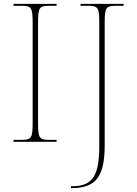

<svg xmlns="http://www.w3.org/2000/svg" viewBox="-20 -734 708 994"><path d="M50 0H273V-10H233C183 -10 177 -21 177 -98V-616C177 -693 183 -704 233 -704H273V-714H50V-704H93C143 -704 149 -693 149 -616V-98C149 -21 143 -10 93 -10H50ZM347 240H350C482 240 522 174 522 16V-616C522 -693 528 -704 578 -704H620V-714H397V-704H438C488 -704 494 -693 494 -616V17C494 168 465 230 355 230H347Z"/></svg>

Font: Noto Serif Display Thin
Style: Regular
Weight: 100
Designer: Monotype Design Team
Foundry: Monotype Imaging Inc.
Version: Version 2.009